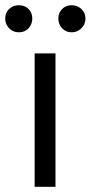

<svg xmlns="http://www.w3.org/2000/svg" viewBox="-57 -714 348 737"><path d="M156 3H76V-509H156ZM255.5 -679.5Q271 -665 271 -643Q271 -621 255.5 -605.5Q240 -590 218 -590Q196 -590 181.5 -605.5Q167 -621 167 -643Q167 -665 181.5 -679.5Q196 -694 218 -694Q240 -694 255.5 -679.5ZM52.5 -679.5Q67 -665 67 -643Q67 -621 52.5 -605.5Q38 -590 15.5 -590Q-7 -590 -22 -605.5Q-37 -621 -37 -643Q-37 -665 -22 -679.5Q-7 -694 15.5 -694Q38 -694 52.5 -679.5Z"/></svg>

Font: Hind Siliguri Fixed
Style: Regular
Weight: 400
Designer: Jyotish Sonowal
Foundry: Indian Type Foundry
Version: Version 1.001;October 28, 2021;FontCreator 12.0.0.2565 64-bi